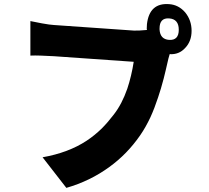

<svg xmlns="http://www.w3.org/2000/svg" viewBox="-20 -859 1009 929"><path d="M509 -51Q416 17 301 50L186 -98Q311 -120 399 -178Q437 -203 472 -237Q501 -266 530 -304Q570 -355 596 -430Q616 -490 627 -560L241 -587Q211 -589 176 -590Q149 -591 127 -590V-757Q155 -751 183 -746Q221 -739 241 -738L628 -711Q649 -710 691 -714Q690 -717 690 -720L691 -742Q703 -846 798 -839Q844 -836 876 -799Q907 -761 907 -710Q907 -659 876 -627Q846 -594 801 -597L795 -576L782 -520Q777 -498 772 -479Q759 -429 745 -388Q728 -336 708 -292Q685 -243 658 -204Q595 -113 509 -51ZM752 -716Q755 -669 798 -666Q845 -663 845 -715Q845 -767 798 -770Q752 -773 752 -721ZM690 -737ZM690 -727V-728Z"/></svg>

Font: Xiangcui Wave Sans Xiangcui Wave Sans
Style: Regular
Weight: 800
Width: 3
Version: Version 0.920;March 28, 2024;FontCreator 14.0.0.2814 64-bit